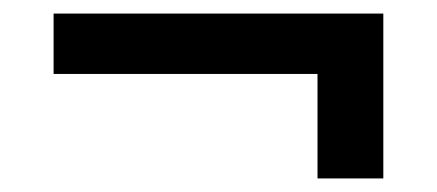

<svg xmlns="http://www.w3.org/2000/svg" viewBox="-20 -384 644 283"><path d="M59 -364H545V-121H448V-275H59Z"/></svg>

Font: Elaine Sans Medium
Style: Regular
Weight: 500
Designer: Wei Huang
Foundry: Wei Huang
Version: Version 2.001;PS 002.001;hotconv 1.0.88;makeotf.lib2.5.64775